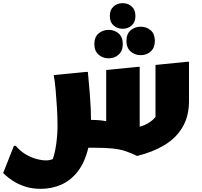

<svg xmlns="http://www.w3.org/2000/svg" viewBox="-60 -935 1280 1215"><path d="M40 -12Q67 20 100.5 40.5Q134 61 169 70.5Q204 80 232 80Q245 80 255.5 77.5Q266 75 274 72Q288 33 296 -25.5Q304 -84 304 -140Q304 -192 300.5 -252Q297 -312 292 -367Q287 -422 280 -460L484 -480H496Q504 -400 508 -346Q512 -292 514 -252Q516 -212 516 -176H528Q570 -176 612 -168V-492L812 -512H824V-133Q859 -143 884 -159.5Q909 -176 924 -195V-524L1124 -544H1136V-296Q1136 -200 1095.5 -131Q1055 -62 981.5 -17.5Q908 27 808 52Q769 33 734.5 21.5Q700 10 655 5Q610 0 540 0H499Q477 92 432.5 149.5Q388 207 327.5 233.5Q267 260 198 260Q142 260 97.5 245Q53 230 22.5 210Q-8 190 -24 175Q-40 160 -40 160L28 -12ZM716 -753Q682 -753 658.5 -774Q635 -795 635 -834Q635 -873 658.5 -894Q682 -915 716 -915Q750 -915 773.5 -894Q797 -873 797 -834Q797 -795 773.5 -774Q750 -753 716 -753ZM830 -586Q793 -586 766.5 -609.5Q740 -633 740 -676Q740 -720 766.5 -743Q793 -766 830 -766Q868 -766 894 -743Q920 -720 920 -676Q920 -633 894 -609.5Q868 -586 830 -586ZM627 -566Q590 -566 563.5 -589.5Q537 -613 537 -656Q537 -700 563.5 -723Q590 -746 627 -746Q665 -746 691 -723Q717 -700 717 -656Q717 -613 691 -589.5Q665 -566 627 -566Z"/></svg>

Font: Kufam Black
Style: Regular
Weight: 900
Designer: Wael Morcos, Artur Schmal
Foundry: Original Type
Version: Version 1.301; ttfautohint (v1.8.3)